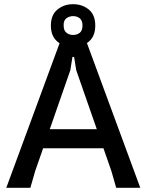

<svg xmlns="http://www.w3.org/2000/svg" viewBox="-20 -897 700 917"><path d="M10 0 268 -700H392L650 0H535L512 -80L344 -562L334 -625H326L316 -562L148 -80L125 0ZM135 -189V-280H524V-189ZM329 -672Q286 -672 254.5 -698Q223 -724 223 -775Q223 -826 254.5 -851.5Q286 -877 329 -877Q373 -877 404 -851.5Q435 -826 435 -775Q435 -724 404 -698Q373 -672 329 -672ZM329 -730Q348 -730 361 -740.5Q374 -751 374 -775Q374 -799 361 -809.5Q348 -820 329 -820Q311 -820 297 -809.5Q283 -799 284 -775Q284 -751 297.5 -740.5Q311 -730 329 -730Z"/></svg>

Font: AR One Sans Medium
Style: Regular
Weight: 500
Designer: Niteesh Yadav
Foundry: Niteesh Yadav
Version: Version 1.001;gftools[0.9.33]